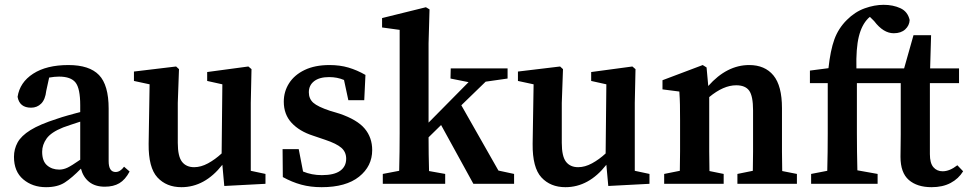

<svg xmlns="http://www.w3.org/2000/svg" viewBox="-20 -763 4018 797"><path d="M415 12Q375 12 350 -8Q325 -28 316 -63Q279 -25 249 -5.5Q219 14 171 14Q115 14 76.5 -18.5Q38 -51 38 -112Q38 -144 53 -171.5Q68 -199 106.5 -223Q145 -247 217 -270Q237 -277 262 -284Q287 -291 313 -298V-326Q313 -396 293.5 -420.5Q274 -445 225 -445Q216 -445 205.5 -444Q195 -443 184 -441L172 -386Q168 -350 151 -333Q134 -316 109 -316Q61 -316 53 -361Q62 -421 117.5 -457Q173 -493 264 -493Q351 -493 391 -451.5Q431 -410 431 -312V-94Q431 -49 460 -49Q479 -49 495 -71L518 -51Q500 -17 475.5 -2.5Q451 12 415 12ZM155 -133Q155 -94 175.5 -76.5Q196 -59 226 -59Q243 -59 260 -67Q277 -75 313 -100V-258Q292 -251 273.5 -245Q255 -239 242 -234Q192 -214 173.5 -188Q155 -162 155 -133Z M911 9 903 -79Q830 14 733 14Q671 14 633.5 -26.5Q596 -67 597 -166L601 -413L536 -427V-466L711 -487L723 -476L718 -336V-170Q718 -114 735.5 -91.5Q753 -69 786 -69Q814 -69 843.5 -85Q873 -101 900 -126L903 -413L840 -427V-464L1011 -487L1024 -476L1021 -336V-54L1082 -41V0Z M1315 14Q1269 14 1230.5 3.5Q1192 -7 1154 -28L1153 -144H1220L1238 -51Q1274 -36 1316 -36Q1367 -36 1392 -54Q1417 -72 1417 -104Q1417 -132 1397 -149.5Q1377 -167 1329 -183L1279 -200Q1223 -218 1190.5 -253Q1158 -288 1158 -341Q1158 -383 1180 -417.5Q1202 -452 1244.5 -472.5Q1287 -493 1348 -493Q1391 -493 1426.5 -482.5Q1462 -472 1497 -452L1492 -347H1426L1408 -431Q1380 -443 1346 -443Q1306 -443 1284 -426Q1262 -409 1262 -380Q1262 -353 1280.5 -336.5Q1299 -320 1350 -303L1390 -291Q1463 -266 1494 -229Q1525 -192 1525 -140Q1525 -73 1470.5 -29.5Q1416 14 1315 14Z M1569 0V-41L1637 -54Q1638 -92 1638.5 -134Q1639 -176 1639 -210V-639L1566 -649V-688L1748 -733L1763 -724L1759 -583V-254L1925 -422L1850 -437L1851 -479H2087V-437L1996 -424L1895 -326L2049 -55L2114 -41V0H1945L1811 -244L1759 -193Q1759 -159 1759.5 -122.5Q1760 -86 1761 -53L1828 -41V0Z M2505 9 2497 -79Q2424 14 2327 14Q2265 14 2227.5 -26.5Q2190 -67 2191 -166L2195 -413L2130 -427V-466L2305 -487L2317 -476L2312 -336V-170Q2312 -114 2329.5 -91.5Q2347 -69 2380 -69Q2408 -69 2437.5 -85Q2467 -101 2494 -126L2497 -413L2434 -427V-464L2605 -487L2618 -476L2615 -336V-54L2676 -41V0Z M2737 0V-41L2802 -54Q2803 -91 2803 -134.5Q2803 -178 2803 -210V-263Q2803 -304 2802.5 -328.5Q2802 -353 2800 -383L2730 -392V-430L2897 -493L2913 -483L2920 -406Q2997 -493 3090 -493Q3155 -493 3190.5 -450Q3226 -407 3226 -314V-210Q3226 -176 3226 -133Q3226 -90 3227 -53L3288 -41V0H3041V-41L3105 -54Q3106 -91 3106 -133.5Q3106 -176 3106 -210V-305Q3106 -364 3090 -386.5Q3074 -409 3036 -409Q2983 -409 2924 -360V-210Q2924 -177 2924 -134Q2924 -91 2925 -53L2984 -41V0Z M3347 0V-41L3414 -54Q3415 -93 3415.5 -132Q3416 -171 3416 -210V-418H3342V-470L3419 -480Q3427 -554 3443.5 -599.5Q3460 -645 3495 -680Q3529 -714 3569.5 -728.5Q3610 -743 3648 -743Q3687 -743 3717.5 -729Q3748 -715 3756 -680Q3755 -657 3737.5 -641Q3720 -625 3690 -625Q3647 -625 3609 -675L3591 -693Q3588 -691 3584 -687Q3557 -660 3545 -611Q3533 -562 3535 -479H3733L3772 -617H3845L3841 -479H3961V-418H3840V-123Q3840 -86 3854.5 -69Q3869 -52 3893 -52Q3922 -52 3954 -77L3978 -52Q3959 -21 3926 -3.5Q3893 14 3847 14Q3787 14 3752.5 -16Q3718 -46 3718 -112Q3718 -135 3718.5 -155.5Q3719 -176 3719 -205V-418H3537V-210Q3537 -172 3537.5 -133.5Q3538 -95 3539 -56L3623 -41V0Z"/></svg>

Font: Source Serif Pro Semibold
Style: Regular
Weight: 600
Designer: Frank Grießhammer
Foundry: Adobe Systems Incorporated
Version: Version 3.000;hotconv 1.0.109;makeotfexe 2.5.65596